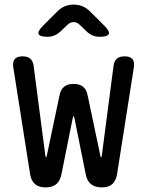

<svg xmlns="http://www.w3.org/2000/svg" viewBox="-20 -805 640 835"><path d="M178 10Q149 10 132.5 -4Q116 -18 111 -47L38 -511Q34 -536 44 -548Q54 -560 78 -560Q100 -560 111.5 -550Q123 -540 126 -520L177 -130Q179 -120 180.5 -120Q182 -120 184 -130L239 -391Q244 -416 259 -428Q274 -440 300 -440Q326 -440 341 -428Q356 -416 361 -391L416 -130Q418 -120 419.5 -120Q421 -120 423 -130L474 -520Q477 -540 488.5 -550Q500 -560 522 -560Q546 -560 556 -548Q566 -536 562 -511L489 -47Q484 -18 468 -4Q452 10 423 10Q394 10 376.5 -3.5Q359 -17 353 -46L304 -290Q302 -300 300 -300Q298 -300 296 -290L247 -46Q241 -17 224 -3.5Q207 10 178 10ZM186 -645Q153 -645 148 -657Q143 -669 166 -692L229 -755Q244 -770 261.5 -777.5Q279 -785 300 -785Q321 -785 339 -777.5Q357 -770 372 -755L434 -693Q458 -669 453 -657Q448 -645 414 -645Q397 -645 382.5 -651Q368 -657 356 -669L329 -695Q315 -709 300 -709Q285 -709 271 -695L243 -668Q231 -657 217 -651Q203 -645 186 -645Z"/></svg>

Font: Maple Mono NF CN
Style: Regular
Weight: 400
Monospace: yes
Designer: subframe7536
Version: Version 7.000